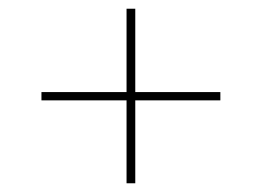

<svg xmlns="http://www.w3.org/2000/svg" viewBox="-20 -570 600 440"><path d="M270 -550H290V-150H270ZM75 -359H485V-340H75Z"/></svg>

Font: Montserrat
Style: Regular
Weight: 400
Designer: Julieta Ulanovsky
Foundry: Julieta Ulanovsky
Version: Version 8.000